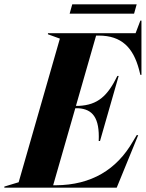

<svg xmlns="http://www.w3.org/2000/svg" viewBox="-75 -865 672 885"><path d="M537 -212C463 -84 347 -12 182 -11H170L272 -366H286C351 -362 385 -323 380 -215H386L472 -515H466C421 -423 376 -381 288 -377H275L368 -701H380C486 -701 539 -645 566 -544L572 -520H577V-770H572L550 -712H146V-707L201 -687L11 -25L-55 -5V0H463L562 -242H555ZM246 -802H543L555 -845H258Z"/></svg>

Font: Nyght Serif Bold Italic
Style: Regular
Weight: 700
Italic angle: -16°
Designer: Maksym Kobuzan
Version: Version 0.410;Glyphs 3.1.2 (3151)